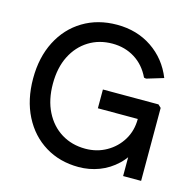

<svg xmlns="http://www.w3.org/2000/svg" viewBox="-106 -824 970 948"><g transform="rotate(15 379.0 -350.0)"><path d="M375 14Q279 14 204.5 -31.5Q130 -77 88 -159.5Q46 -242 46 -351Q46 -459 88 -541Q130 -623 205.5 -668.5Q281 -714 379 -714Q481 -714 558 -662Q635 -610 671 -520L585 -494L574 -496Q546 -555 495.5 -586.5Q445 -618 381 -618Q313 -618 260 -585Q207 -552 177 -492.5Q147 -433 147 -351Q147 -269 177.5 -208.5Q208 -148 261.5 -115Q315 -82 384 -82Q443 -82 491.5 -109.5Q540 -137 568.5 -184Q597 -231 597 -291V-319L638 -291H393V-387H677L692 -373V0H600V-157H634Q610 -100 570 -62Q530 -24 480 -5Q430 14 375 14Z"/></g></svg>

Font: Fustat SemiBold
Style: Regular
Weight: 600
Designer: Mohamed Gaber, Khaled Hosny, Laura Garcia Mut
Foundry: Kief Type Foundry, Alif Type Foundry, Hard Type Foundry
Version: Version 1.007